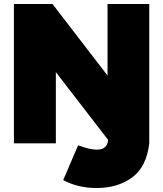

<svg xmlns="http://www.w3.org/2000/svg" viewBox="-20 -721 821 966"><path d="M467 225Q371 225 298 185L373 10Q432 32 467 32Q520 32 524 -17L261 -358V0H50V-701H244L521 -341V-701H731V0Q717 119 644.5 172Q572 225 467 225Z"/></svg>

Font: Argentum Novus Black
Style: Regular
Weight: 900
Designer: Julieta Ulanovsky (font) & Cristiano Sobral (main changes)
Foundry: Julieta Ulanovsky (font) & Cristiano Sobral (main changes)
Version: Version 3.00;November 27, 2020;FontCreator 13.0.0.2655 64-bi